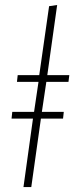

<svg xmlns="http://www.w3.org/2000/svg" viewBox="-20 -759 301 779"><path d="M257.8 -426.8H168L149.9 -305.2H238.8L235.8 -277.8H146L106.9 0H75.2L113.8 -277.8H26.9L29.8 -305.2H118.2L136.2 -426.8H48.8L51.8 -454.1H139.2L179.2 -733.9L211.9 -738.8L171.9 -454.1H261.2Z"/></svg>

Font: Fira Sans Compressed UltraLight
Style: Italic
Weight: 200
Width: 3
Italic angle: -8°
Designer: Carrois Corporate & Edenspiekermann AG
Foundry: Carrois Corporate GbR & Edenspiekermann AG
Version: Version 4.203;PS 004.203;hotconv 1.0.88;makeotf.lib2.5.64775